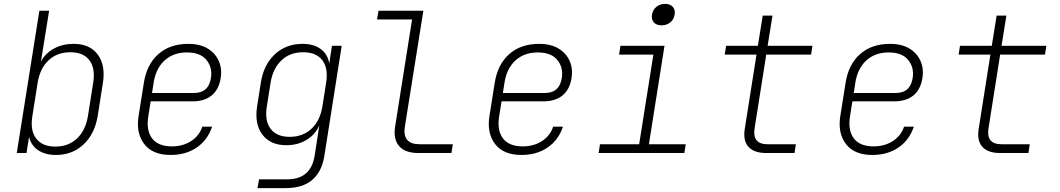

<svg xmlns="http://www.w3.org/2000/svg" viewBox="-20 -785 5440 985"><path d="M267 10Q211 10 175 -15Q139 -40 129 -83L116 0H66L182 -730H232L190 -469Q213 -512 257 -536Q301 -560 358 -560Q441 -560 481.5 -505Q522 -450 508 -360L481 -189Q466 -98 408.5 -44Q351 10 267 10ZM264 -33Q331 -33 375 -74.5Q419 -116 431 -189L458 -360Q470 -434 439 -475.5Q408 -517 341 -517Q273 -517 229 -475.5Q185 -434 173 -360L146 -189Q134 -116 165.5 -74.5Q197 -33 264 -33Z M855 10Q763 10 720 -46Q677 -102 691 -190L718 -360Q733 -455 792.5 -507.5Q852 -560 946 -560Q1006 -560 1045.5 -536Q1085 -512 1102.5 -472Q1120 -432 1112 -384Q1103 -326 1066 -295.5Q1029 -265 967 -265H753L741 -190Q729 -117 760 -75.5Q791 -34 862 -34Q918 -34 960 -61Q1002 -88 1018 -135H1068Q1045 -66 989 -28Q933 10 855 10ZM760 -308H975Q1050 -308 1062 -384Q1071 -438 1039.5 -477Q1008 -516 939 -516Q869 -516 824 -474.5Q779 -433 768 -360Z M1301 180 1309 135H1454Q1574 135 1594 15L1601 -30L1618 -141Q1597 -94 1552 -67Q1507 -40 1449 -40Q1367 -40 1326 -94.5Q1285 -149 1299 -239L1318 -360Q1332 -452 1389.5 -506Q1447 -560 1532 -560Q1590 -560 1626 -533Q1662 -506 1669 -459L1683 -550H1733L1644 15Q1617 180 1446 180ZM1466 -83Q1534 -83 1578 -124.5Q1622 -166 1634 -239L1653 -360Q1665 -434 1634 -475.5Q1603 -517 1535 -517Q1468 -517 1424 -475.5Q1380 -434 1368 -360L1349 -239Q1337 -166 1368 -124.5Q1399 -83 1466 -83Z M2126 0Q2059 0 2028 -35Q1997 -70 2007 -135L2094 -685H1914L1922 -730H2152L2057 -135Q2043 -45 2133 -45H2303L2296 0Z M2655 10Q2563 10 2520 -46Q2477 -102 2491 -190L2518 -360Q2533 -455 2592.5 -507.5Q2652 -560 2746 -560Q2806 -560 2845.5 -536Q2885 -512 2902.5 -472Q2920 -432 2912 -384Q2903 -326 2866 -295.5Q2829 -265 2767 -265H2553L2541 -190Q2529 -117 2560 -75.5Q2591 -34 2662 -34Q2718 -34 2760 -61Q2802 -88 2818 -135H2868Q2845 -66 2789 -28Q2733 10 2655 10ZM2560 -308H2775Q2850 -308 2862 -384Q2871 -438 2839.5 -477Q2808 -516 2739 -516Q2669 -516 2624 -474.5Q2579 -433 2568 -360Z M3051 0 3058 -45H3259L3332 -505H3156L3163 -550H3389L3309 -45H3498L3491 0ZM3374 -655Q3348 -655 3334.5 -670Q3321 -685 3325 -710Q3329 -735 3347.5 -750Q3366 -765 3392 -765Q3418 -765 3431.5 -750Q3445 -735 3441 -710Q3437 -685 3418.5 -670Q3400 -655 3374 -655Z M3911 0Q3848 0 3819.5 -32Q3791 -64 3801 -125L3861 -505H3698L3705 -550H3868L3893 -705H3943L3918 -550H4148L4141 -505H3911L3851 -125Q3839 -45 3918 -45H4063L4056 0Z M4455 10Q4363 10 4320 -46Q4277 -102 4291 -190L4318 -360Q4333 -455 4392.5 -507.5Q4452 -560 4546 -560Q4606 -560 4645.5 -536Q4685 -512 4702.5 -472Q4720 -432 4712 -384Q4703 -326 4666 -295.5Q4629 -265 4567 -265H4353L4341 -190Q4329 -117 4360 -75.5Q4391 -34 4462 -34Q4518 -34 4560 -61Q4602 -88 4618 -135H4668Q4645 -66 4589 -28Q4533 10 4455 10ZM4360 -308H4575Q4650 -308 4662 -384Q4671 -438 4639.5 -477Q4608 -516 4539 -516Q4469 -516 4424 -474.5Q4379 -433 4368 -360Z M5111 0Q5048 0 5019.5 -32Q4991 -64 5001 -125L5061 -505H4898L4905 -550H5068L5093 -705H5143L5118 -550H5348L5341 -505H5111L5051 -125Q5039 -45 5118 -45H5263L5256 0Z"/></svg>

Font: JetBrains Mono NL Thin
Style: Italic
Weight: 100
Italic angle: -9°
Monospace: yes
Designer: Philipp Nurullin, Konstantin Bulenkov
Foundry: JetBrains
Version: Version 2.305; ttfautohint (v1.8.4.7-5d5b)